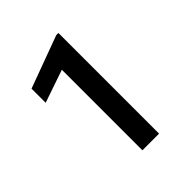

<svg xmlns="http://www.w3.org/2000/svg" viewBox="-197 -838 962 962"><g transform="rotate(-45 284.0 -356.5)"><path d="M374.5 0H256.3V-570.8L82 -511.2V-611.3L359.4 -713.4H374.5Z"/></g></svg>

Font: TypoPRO Roboto
Style: Regular
Weight: 500
Designer: Google
Version: Version 2.136; 2016